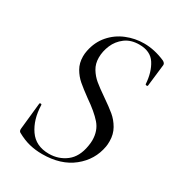

<svg xmlns="http://www.w3.org/2000/svg" viewBox="-158 -735 779 847"><g transform="rotate(30 231.0 -312.0)"><path d="M53 -22Q45 -27 47 -41L61 -173Q61 -178 66.5 -178Q72 -178 72 -173Q74 -101 107.5 -52.5Q141 -4 208 -4Q257 -4 294.5 -32.5Q332 -61 342 -121Q345 -138 345 -151Q345 -200 316.5 -232.5Q288 -265 234 -302Q197 -329 175.5 -347.5Q154 -366 139 -392Q124 -418 124 -452Q124 -466 127 -481Q137 -531 167.5 -566Q198 -601 241 -618.5Q284 -636 330 -636Q383 -636 438 -612Q451 -605 450 -595L437 -484Q437 -480 431.5 -480Q426 -480 425 -484Q421 -543 396 -582Q371 -621 314 -621Q271 -621 242.5 -599.5Q214 -578 200.5 -546Q187 -514 187 -482Q187 -451 201.5 -427Q216 -403 237 -385.5Q258 -368 296 -342Q334 -316 357.5 -296.5Q381 -277 397 -249Q413 -221 413 -186Q413 -168 411 -158Q398 -84 338 -36Q278 12 183 12Q149 12 118 4.5Q87 -3 53 -22Z"/></g></svg>

Font: Cormorant Garamond
Style: Italic
Weight: 400
Italic angle: -10°
Designer: Christian Thalmann (Catharsis Fonts)
Foundry: Catharsis Fonts
Version: Version 4.000